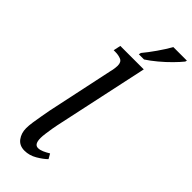

<svg xmlns="http://www.w3.org/2000/svg" viewBox="-309 -996 1042 1042"><g transform="rotate(45 212.5 -474.5)"><path d="M147 10Q108 10 87.5 -17.5Q67 -45 67 -83Q67 -102 71 -130Q75 -158 80.5 -187.5Q86 -217 90 -240L172 -626Q176 -641 177.5 -654.5Q179 -668 179 -674Q179 -702 160 -710Q141 -718 116 -718H104L113 -760H293L176 -215Q173 -202 169.5 -180.5Q166 -159 163 -137Q160 -115 160 -101Q160 -52 189 -52Q204 -52 221 -59.5Q238 -67 256 -78L272 -50Q252 -30 218 -10Q184 10 147 10ZM216 -799 219 -812Q244 -842 272 -882Q300 -922 321 -959H425L422 -949Q406 -929 378 -900.5Q350 -872 317 -844.5Q284 -817 256 -799Z"/></g></svg>

Font: Noto Serif SemiCondensed
Style: Italic
Weight: 400
Width: 4
Italic angle: -12°
Designer: Monotype Design Team
Foundry: Monotype Imaging Inc.
Version: Version 2.013